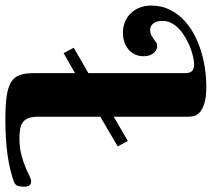

<svg xmlns="http://www.w3.org/2000/svg" viewBox="-56 -714 778 705"><g transform="rotate(90 332.5 -361.0)"><path d="M408.2 -390.1 497.1 -441.9 517.1 -404.8 408.2 -340.8V-110.8Q408.2 -89.8 413.3 -76.9Q418.5 -64 428.2 -56.6Q438 -49.3 452.9 -46.6Q467.8 -43.9 487.8 -43.9Q520 -43.9 545.9 -50.5Q571.8 -57.1 591.3 -65.2Q610.8 -73.2 624.3 -80.1Q637.7 -86.9 645 -86.9Q654.3 -86.9 659.7 -81.1Q665 -75.2 665 -64Q665 -44.4 661.1 -35.9Q657.2 -27.3 645 -22.9Q600.6 -7.3 544.9 0.2Q489.3 7.8 418.9 7.8Q366.7 7.8 333.5 3.2Q300.3 -1.5 281.2 -13.2Q262.2 -24.9 255.1 -45.2Q248 -65.4 248 -97.2V-248L174.8 -206.1L154.8 -243.2L248 -296.9V-651.9Q248 -662.6 245.6 -668.9Q243.2 -675.3 238.8 -679Q234.4 -682.6 228.3 -683.8Q222.2 -685.1 214.8 -685.1Q204.1 -685.1 188.2 -681.6Q172.4 -678.2 154.8 -671.4Q137.2 -664.6 119.4 -654.5Q101.6 -644.5 87.6 -631.8Q73.7 -619.1 64.9 -603.5Q56.2 -587.9 56.2 -569.8Q56.2 -554.2 60.3 -544.9Q64.5 -535.6 69.8 -531Q75.2 -526.4 80.8 -525.1Q86.4 -523.9 88.9 -523.9Q101.1 -523.9 108.9 -528.1Q116.7 -532.2 123 -536.9Q129.4 -541.5 135 -545.7Q140.6 -549.8 147.9 -549.8Q153.8 -549.8 160.4 -547.1Q167 -544.4 172.6 -538.6Q178.2 -532.7 182.1 -523.2Q186 -513.7 186 -500Q186 -480.5 178.5 -466.3Q170.9 -452.1 158.9 -442.6Q147 -433.1 131.6 -428.5Q116.2 -423.8 101.1 -423.8Q77.6 -423.8 58.8 -431.9Q40 -439.9 26.9 -454.1Q13.7 -468.3 6.8 -487.3Q0 -506.3 0 -527.8Q0 -561.5 12.2 -589.6Q24.4 -617.7 45.7 -640.1Q66.9 -662.6 95.5 -679.4Q124 -696.3 157.2 -707.5Q190.4 -718.8 226.6 -724.4Q262.7 -730 298.8 -730Q338.9 -730 361.1 -722.4Q383.3 -714.8 393.8 -704.1Q404.3 -693.4 406.2 -681.6Q408.2 -669.9 408.2 -662.1Z"/></g></svg>

Font: Berkshire Swash
Style: Regular
Weight: 700
Designer: Astigmatic (AOETI)
Foundry: Astigmatic (AOETI)
Version: Version 1.000